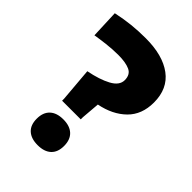

<svg xmlns="http://www.w3.org/2000/svg" viewBox="-220 -846 953 953"><g transform="rotate(45 256.5 -369.5)"><path d="M154 -248 139 -426Q211 -440 256.5 -464.5Q302 -489 302 -526Q302 -565 272.5 -578.5Q243 -592 191 -592Q151 -592 109 -587Q67 -582 38 -577L32 -726Q83 -737 130 -742Q177 -747 229 -747Q348 -747 415.5 -697Q483 -647 483 -550Q483 -465 431 -414Q379 -363 293 -346L285 -249V-234H154ZM224 8Q178 8 153 -15Q128 -38 128 -82Q128 -126 153 -149.5Q178 -173 224 -173Q270 -173 295 -149.5Q320 -126 320 -82Q320 -38 295 -15Q270 8 224 8Z"/></g></svg>

Font: Encode Sans Wide
Style: ExtraBold
Weight: 800
Designer: Pablo Impallari, Andres Torresi
Foundry: Pablo Impallari, Andres Torresi
Version: Version 1.000; ttfautohint (v1.00) -l 8 -r 50 -G 200 -x 14 -